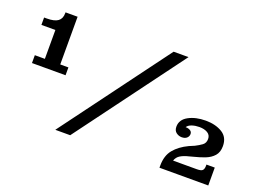

<svg xmlns="http://www.w3.org/2000/svg" viewBox="-102 -916 1544 1150"><g transform="rotate(20 670.0 -341.0)"><path d="M57 -328V-378H121V-562H32V-609H49Q98 -609 120 -625.5Q142 -642 142 -676V-682H219V-378H271V-328ZM325 0 831 -682H926L420 0ZM989 0V-14Q989 -77 1021 -116Q1053 -155 1110 -182L1143 -196Q1167 -208 1185.5 -221.5Q1204 -235 1204 -261Q1204 -286 1183.5 -298.5Q1163 -311 1131 -311Q1106 -311 1084.5 -304Q1063 -297 1053 -282Q1071 -282 1083 -274.5Q1095 -267 1095 -253Q1095 -238 1083.5 -227.5Q1072 -217 1051 -217Q1032 -217 1016 -229Q1000 -241 1000 -266Q1000 -311 1045 -335.5Q1090 -360 1154 -360Q1216 -360 1259 -334Q1302 -308 1302 -251Q1302 -212 1281.5 -189Q1261 -166 1229 -153.5Q1197 -141 1164 -133L1131 -124Q1101 -117 1080 -104.5Q1059 -92 1051 -68H1300V0ZM1202 -68Q1231 -68 1239 -77.5Q1247 -87 1247 -105V-114H1300V-68Z"/></g></svg>

Font: Montagu Slab 16pt Medium
Style: Regular
Weight: 500
Designer: Florian Karsten
Foundry: Florian Karsten
Version: Version 1.000; ttfautohint (v1.8.3)